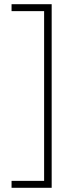

<svg xmlns="http://www.w3.org/2000/svg" viewBox="-20 -735 347 914"><path d="M35 126H190V-682H35V-715H226V159H35Z"/></svg>

Font: Noto Sans Gujarati ExtraCondensed ExtraLight
Style: Regular
Weight: 200
Width: 2
Designer: Jelle Bosma - Monotype Design Team, Universal Thirst
Foundry: Monotype Imaging Inc.
Version: Version 2.106; ttfautohint (v1.8.4.7-5d5b)